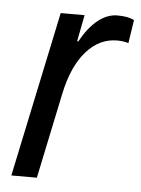

<svg xmlns="http://www.w3.org/2000/svg" viewBox="-44 -556 435 592"><g transform="rotate(5 174.0 -260.0)"><path d="M121 -512H195L179 -430H183Q207 -474 236 -497Q265 -520 296 -520Q330 -520 348 -510L337 -438Q321 -443 302 -443Q247 -443 206.5 -397Q166 -351 148 -267L92 0H13Z"/></g></svg>

Font: Decalotype
Style: Italic
Weight: 400
Italic angle: -12°
Designer: Alfredo Marco Pradil
Foundry: Alfredo Marco Pradil
Version: Version 1.0